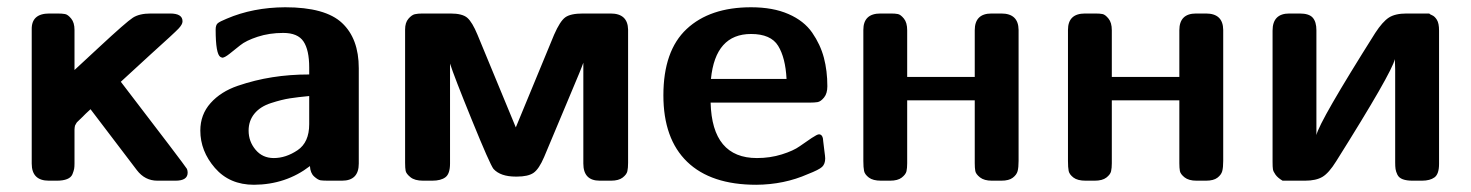

<svg xmlns="http://www.w3.org/2000/svg" viewBox="-20 -495 4031 526"><path d="M66.9 -46.9V-413.1V-414.1Q65.9 -458 115.2 -458H137.2Q150.4 -458 158.2 -456.5Q166 -455.1 175 -444.1Q184.1 -433.1 184.1 -413.1V-303.2Q210 -327.1 251 -365.2Q326.2 -435.1 344 -446.5Q361.8 -458 393.1 -458H445.8Q480 -458 480 -437V-436Q480 -428.2 469 -416.5Q458 -404.8 394 -347.2Q345.2 -302.2 311 -271Q485.8 -43 492.2 -32.2Q494.1 -27.3 494.1 -22Q494.1 0 460.9 0H411.1Q377 0 355 -28.8L228 -195.8Q222.2 -190.9 215.1 -183.8Q208 -176.8 205.1 -173.8Q202.1 -170.9 197.5 -166.5Q192.9 -162.1 191.4 -160.6Q189.9 -159.2 188 -155.5Q186 -151.9 185.5 -150.9Q185.1 -149.9 184.6 -146Q184.1 -142.1 184.1 -140.1Q184.1 -138.2 184.1 -132.8V-46.9Q184.1 -38.1 183.1 -32.5Q182.1 -26.9 178.5 -17.8Q174.8 -8.8 163.8 -4.4Q152.8 0 136.2 0H113.8Q66.9 0 66.9 -46.9Z M528.8 -137.2Q528.8 -181.2 556.9 -212.6Q585 -244.1 631.6 -260Q678.2 -275.9 726.1 -283.4Q773.9 -291 827.1 -291V-310.1Q827.1 -357.9 811.5 -381.3Q795.9 -404.8 755.9 -404.8Q717.8 -404.8 685.8 -394.3Q653.8 -383.8 637.9 -370.8Q622.1 -357.9 608.6 -347.4Q595.2 -336.9 588.9 -336.9Q587.9 -336.9 584 -338.9Q570.8 -346.7 570.8 -414.1Q570.8 -426.3 576.4 -431.2Q582 -436 601.1 -443.8Q672.9 -474.6 761.2 -475.1Q871.1 -475.1 917 -432.1Q962.9 -389.2 962.9 -308.1V-46.9Q962.9 0 917 0H879.9Q865.7 0 858.4 -1Q851.1 -2 840.6 -11.5Q830.1 -21 829.1 -40Q763.2 10.7 675.8 11.2Q608.9 11.2 568.8 -34.9Q528.8 -81.1 528.8 -137.2ZM661.1 -137.2Q661.1 -107.4 680.2 -84.7Q699.2 -62 730 -62Q763.2 -62 795.2 -83.5Q827.1 -105 827.1 -154.8V-231.9Q796.4 -229 774.2 -225.6Q752 -222.2 722.4 -212.6Q692.9 -203.1 677 -183.6Q661.1 -164.1 661.1 -137.2Z M1089.8 -48.8V-414.1Q1089.8 -433.1 1098.9 -443.6Q1107.9 -454.1 1116.5 -456.1Q1125 -458 1137.7 -458H1213.9Q1247.1 -458 1260.5 -446Q1273.9 -434.1 1288.1 -399.9L1393.1 -146L1498 -399.9Q1514.2 -437 1528.6 -447.5Q1543 -458 1577.1 -458H1652.8Q1699.7 -458 1700.7 -414.1V-48.8Q1700.7 -34.7 1698.7 -25.9Q1696.8 -17.1 1685.8 -8.5Q1674.8 0 1653.8 0H1623Q1578.1 0 1578.1 -46.9V-323.2Q1574.2 -312 1566.7 -293.9Q1559.1 -275.9 1533 -213.4Q1506.8 -150.9 1470.7 -64.9Q1456.5 -31.7 1441.7 -21.5Q1426.8 -11.2 1396 -11.2H1393.1Q1351.1 -11.2 1332 -32.2Q1322.3 -44.4 1272.7 -166.3Q1223.1 -288.1 1212.9 -320.8V-46.9Q1212.9 -19 1200.4 -9.5Q1188 0 1164.1 0H1139.2Q1116.2 0 1104.5 -9.5Q1092.8 -19 1091.3 -26.9Q1089.8 -34.7 1089.8 -48.8Z M1797.4 -233.9Q1797.4 -356 1861.1 -415.5Q1924.8 -475.1 2037.6 -475.1Q2097.7 -475.1 2140.1 -456.5Q2182.6 -438 2205.1 -405.5Q2227.5 -373 2237.1 -336.9Q2246.6 -300.8 2246.6 -258.8Q2246.6 -238.8 2237.5 -227.8Q2228.5 -216.8 2220 -215.3Q2211.4 -213.9 2198.7 -213.9H1926.8Q1930.7 -62 2053.7 -62Q2089.8 -62 2121.8 -72Q2153.8 -82 2171.1 -94.5Q2188.5 -106.9 2203.6 -116.9Q2218.8 -127 2223.6 -127Q2234.9 -127 2235.4 -106.9Q2236.3 -97.2 2238.5 -81.5Q2240.7 -65.9 2240.7 -61Q2240.7 -45.9 2232.2 -37.8Q2223.6 -29.8 2193.4 -18.1Q2128.4 10.7 2051.8 11.2Q1927.7 11.2 1862.5 -51.8Q1797.4 -114.7 1797.4 -233.9ZM1927.7 -278.8H2134.8Q2131.8 -336.9 2111.8 -369.4Q2091.8 -401.9 2037.6 -401.9Q1939.9 -401.9 1927.7 -278.8Z M2345.2 -54.2V-413.1Q2345.2 -458 2392.1 -458H2420.4Q2432.6 -458 2439.9 -456.5Q2447.3 -455.1 2456.3 -444.1Q2465.3 -433.1 2465.3 -412.1V-284.2H2650.4V-412.1Q2650.4 -458 2696.3 -458H2723.1Q2770 -458 2770.5 -413.1V-54.2Q2770.5 -36.1 2767.8 -26.1Q2765.1 -16.1 2754.6 -8.1Q2744.1 0 2723.1 0H2697.3Q2676.3 0 2664.8 -9Q2653.3 -18.1 2651.9 -26.6Q2650.4 -35.2 2650.4 -47.9V-220.2H2465.3V-47.9Q2465.3 -34.7 2463.4 -25.9Q2461.4 -17.1 2450.4 -8.5Q2439.5 0 2418.5 0H2393.6Q2371.6 0 2360.4 -8.5Q2349.1 -17.1 2347.2 -26.6Q2345.2 -36.1 2345.2 -54.2Z M2905.8 -54.2V-413.1Q2905.8 -458 2952.6 -458H2981Q2993.2 -458 3000.5 -456.5Q3007.8 -455.1 3016.8 -444.1Q3025.9 -433.1 3025.9 -412.1V-284.2H3210.9V-412.1Q3210.9 -458 3256.8 -458H3283.7Q3330.6 -458 3331.1 -413.1V-54.2Q3331.1 -36.1 3328.4 -26.1Q3325.7 -16.1 3315.2 -8.1Q3304.7 0 3283.7 0H3257.8Q3236.8 0 3225.3 -9Q3213.9 -18.1 3212.4 -26.6Q3210.9 -35.2 3210.9 -47.9V-220.2H3025.9V-47.9Q3025.9 -34.7 3023.9 -25.9Q3022 -17.1 3011 -8.5Q3000 0 2979 0H2954.1Q2932.1 0 2920.9 -8.5Q2909.7 -17.1 2907.7 -26.6Q2905.8 -36.1 2905.8 -54.2Z M3466.3 -51.8V-411.1Q3466.3 -458 3512.2 -458H3540.5Q3566.4 -458 3576.4 -446.5Q3586.4 -435.1 3586.4 -412.1V-125Q3595.2 -163.1 3747.6 -404.8Q3767.6 -435.5 3784.9 -446.8Q3802.2 -458 3833.5 -458H3895.5Q3896.5 -456.1 3903.6 -453.1Q3910.6 -450.2 3916.5 -440.7Q3922.4 -431.2 3922.4 -411.1V-45.9Q3922.4 -18.1 3909.9 -9Q3897.5 0 3875.5 0H3849.6Q3833.5 0 3823 -3.9Q3812.5 -7.8 3808.3 -16.4Q3804.2 -24.9 3803.2 -32Q3802.2 -39.1 3802.2 -49.8V-304.2Q3802.2 -309.1 3801.8 -318.6Q3801.3 -328.1 3801.3 -333Q3792.5 -294.9 3640.6 -53.2Q3620.6 -21 3603 -10.5Q3585.4 0 3555.2 0H3493.7Q3480.5 -7.8 3474.4 -16.4Q3468.3 -24.9 3467.3 -31.2Q3466.3 -37.6 3466.3 -51.8Z"/></svg>

Font: CMU Sans Serif
Style: Bold
Weight: 700
Version: Version 0.7.0